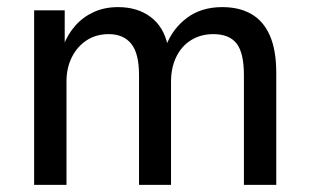

<svg xmlns="http://www.w3.org/2000/svg" viewBox="-20 -520 871 540"><path d="M76 0V-491H162V-391H158Q170 -423 191.5 -447.5Q213 -472 243.5 -486Q274 -500 312 -500Q367 -500 404 -472Q441 -444 452 -391H447Q465 -439 505.5 -469.5Q546 -500 605 -500Q653 -500 687 -480.5Q721 -461 739 -420Q757 -379 757 -315V0H666V-309Q666 -371 645.5 -397.5Q625 -424 580 -424Q545 -424 518 -407.5Q491 -391 476 -360.5Q461 -330 461 -290V0H371V-309Q371 -370 349 -397Q327 -424 286 -424Q250 -424 223.5 -406.5Q197 -389 182 -359Q167 -329 167 -291V0Z"/></svg>

Font: Nunito Sans 10pt SemiCondensed Medium
Style: Regular
Weight: 500
Width: 4
Designer: Vernon Adams
Foundry: Vernon Adams
Version: Version 3.101;gftools[0.9.27]